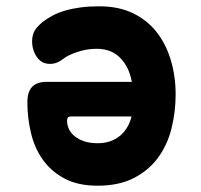

<svg xmlns="http://www.w3.org/2000/svg" viewBox="-20 -580 640 610"><path d="M139 -377Q112 -377 97 -399Q82 -421 82 -449Q82 -465 88 -478.5Q94 -492 114 -509Q129 -521 147 -530.5Q165 -540 187.5 -546.5Q210 -553 236.5 -556.5Q263 -560 295 -560Q357 -560 402.5 -538Q448 -516 478 -477.5Q508 -439 523 -388Q538 -337 538 -280Q538 -225 525 -172.5Q512 -120 482.5 -79.5Q453 -39 405.5 -14.5Q358 10 290 10Q228 10 185.5 -12.5Q143 -35 116.5 -72Q90 -109 78.5 -157Q67 -205 67 -255Q67 -288 82 -304Q97 -320 128 -320H399Q393 -350 381.5 -370Q370 -390 355 -402.5Q340 -415 322.5 -420Q305 -425 287 -425Q255 -425 224.5 -414.5Q194 -404 181 -393Q171 -385 160.5 -381Q150 -377 139 -377ZM398 -210H205Q199 -210 196 -207Q193 -204 193 -196Q193 -183 199 -170Q205 -157 217.5 -147Q230 -137 248 -131Q266 -125 290 -125Q312 -125 329.5 -131Q347 -137 360.5 -148Q374 -159 383.5 -174.5Q393 -190 398 -210Z"/></svg>

Font: Maple Mono NL ExtraBold
Style: Regular
Weight: 800
Monospace: yes
Designer: subframe7536
Version: Version 7.000